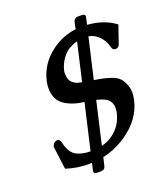

<svg xmlns="http://www.w3.org/2000/svg" viewBox="-155 -887 953 1088"><g transform="rotate(-20 321.5 -343.5)"><path d="M462.4 -189.5 463.4 -194.8Q465.8 -207.5 465.8 -218.8Q465.8 -252 443.4 -272Q429.2 -284.2 394 -294.9Q386.7 -297.4 378.4 -298.8L319.3 -42.5Q335.4 -46.9 355.5 -55.7Q393.1 -72.3 421.9 -106.4Q451.2 -140.1 462.4 -189.5ZM475.1 -716.3Q575.7 -708.5 642.6 -657.7L605.5 -549.8Q599.6 -532.2 580.1 -532.2H577.6Q563 -533.2 558.6 -552.2Q548.3 -594.2 518.1 -623Q492.7 -647 460 -652.3L403.8 -408.7Q418.9 -406.2 437 -403.3Q467.3 -398.4 504.9 -385.7Q543 -373 559.6 -347.7Q576.2 -323.2 582.5 -293.9Q585 -282.2 585 -268.6Q585 -248.5 579.6 -224.1Q554.7 -115.7 449.7 -43.5Q395 -5.9 340.8 10.3Q321.3 16.1 305.2 20L293.5 69.8Q288.6 90.8 264.6 90.8H242.2Q223.1 90.8 223.1 76.7Q223.1 73.7 224.1 69.8L233.9 28.3Q220.7 28.8 213.9 28.8Q144 28.8 79.1 7.3L62 -126Q62 -127 61.5 -128.4Q61.5 -131.3 62.5 -135.7Q64 -141.1 71.8 -150.4Q79.6 -159.7 95.7 -159.7Q107.9 -156.2 112.8 -139.2Q127.4 -74.2 163.1 -54.7Q196.3 -36.6 248.5 -35.6L312 -310.5Q309.1 -311.5 306.2 -311.5Q252.9 -317.4 210 -340.8Q166 -364.3 153.3 -406.2Q146.5 -428.7 146.5 -452.6Q146.5 -474.1 151.9 -497.1Q173.8 -592.3 256.8 -654.8Q323.7 -705.1 405.3 -714.8L415 -757.3Q419.9 -778.3 442.9 -778.3H465.3Q485.4 -778.3 485.4 -763.7Q485.4 -760.7 484.4 -757.3ZM390.1 -648.4Q378.9 -645.5 367.7 -641.1Q338.4 -628.4 322.8 -615.7Q308.1 -602.5 295.9 -585.9Q283.7 -569.3 275.9 -551.8Q268.1 -534.2 264.6 -518.6Q262.2 -508.3 262.2 -498Q262.2 -492.7 263.2 -487.8Q265.6 -458 281.7 -443.8Q298.3 -429.7 313 -425.8Q324.2 -422.4 337.4 -419.9Z"/></g></svg>

Font: Caudex
Style: Bold
Weight: 700
Italic angle: -13°
Version: Version 1.04